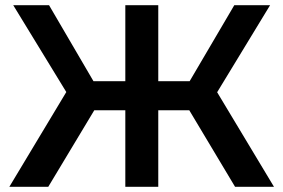

<svg xmlns="http://www.w3.org/2000/svg" viewBox="-20 -720 1092 740"><path d="M886 0 682 -341 792 -406 1036 0ZM552 -295V-407H763V-295ZM799 -335 678 -351 883 -700H1021ZM166 0H16L260 -406L371 -341ZM590 0H463V-700H590ZM501 -295H289V-407H501ZM254 -335 31 -700H169L373 -351Z"/></svg>

Font: MOST Montserrat SemiBold
Style: Regular
Weight: 600
Designer: Julieta Ulanovsky
Foundry: Julieta Ulanovsky
Version: Version 8.000;March 11, 2024;FontCreator 15.0.0.2926 64-bit